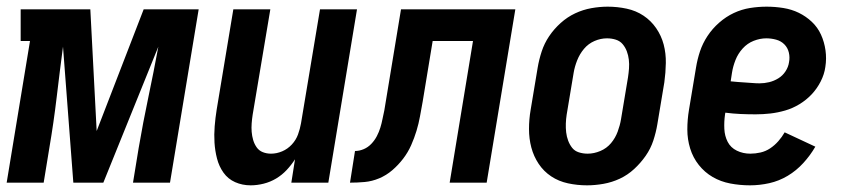

<svg xmlns="http://www.w3.org/2000/svg" viewBox="-24 -548 2538 576"><path d="M-4 0 66 -425H38V-520H247L266 -155L407 -520H572L486 0H375L392 -104Q405 -180 421 -256Q437 -332 451 -408L286 0H196L165 -408Q155 -332 146 -256Q137 -180 124 -104L107 0Z M728 8Q703 8 681.5 -1.5Q660 -11 646.5 -30Q633 -49 627 -72.5Q621 -96 619.5 -120Q618 -144 620 -169Q622 -194 626 -219L676 -520H787L734 -204Q732 -191 731 -178Q730 -165 731 -152.5Q732 -140 735.5 -128Q739 -116 746 -106Q753 -96 764.5 -91.5Q776 -87 789 -87Q806 -87 822.5 -94Q839 -101 851.5 -114.5Q864 -128 870 -144.5Q876 -161 879 -178L936 -520H1047L961 0H850L861 -70Q850 -53 836 -38Q822 -23 804.5 -12.5Q787 -2 767 3Q747 8 728 8Z M1026 0 1041 -95Q1054 -95 1067 -100.5Q1080 -106 1090 -116.5Q1100 -127 1106.5 -139.5Q1113 -152 1117 -165Q1121 -178 1123.5 -191Q1126 -204 1129 -217L1179 -520H1522L1436 0H1325L1395 -425H1274L1244 -243Q1240 -221 1236 -199Q1232 -177 1225.5 -155.5Q1219 -134 1209.5 -112.5Q1200 -91 1185.5 -72Q1171 -53 1153 -37.5Q1135 -22 1113.5 -13Q1092 -4 1070 -2Q1048 0 1026 0Z M1737 8Q1708 8 1680 2Q1652 -4 1629.5 -19Q1607 -34 1592 -56.5Q1577 -79 1570 -105.5Q1563 -132 1563 -161Q1563 -190 1568 -219L1589 -345Q1593 -369 1601 -393.5Q1609 -418 1623.5 -439.5Q1638 -461 1658 -479Q1678 -497 1701.5 -508Q1725 -519 1750 -523.5Q1775 -528 1799 -528Q1828 -528 1856 -522Q1884 -516 1906.5 -501Q1929 -486 1944.5 -463.5Q1960 -441 1967 -414.5Q1974 -388 1973.5 -359Q1973 -330 1969 -301L1948 -175Q1944 -151 1936 -126.5Q1928 -102 1913 -80.5Q1898 -59 1878.5 -41Q1859 -23 1835.5 -12Q1812 -1 1786.5 3.5Q1761 8 1737 8ZM1739 -87Q1758 -87 1777 -95Q1796 -103 1809 -118.5Q1822 -134 1829 -153Q1836 -172 1839 -190L1860 -316Q1862 -329 1863 -342.5Q1864 -356 1862.5 -369Q1861 -382 1856.5 -394Q1852 -406 1844 -415.5Q1836 -425 1823.5 -429Q1811 -433 1797 -433Q1778 -433 1759.5 -425Q1741 -417 1728 -401.5Q1715 -386 1707.5 -367Q1700 -348 1697 -330L1676 -204Q1674 -191 1673.5 -177.5Q1673 -164 1674.5 -151Q1676 -138 1680.5 -126Q1685 -114 1692.5 -104.5Q1700 -95 1712.5 -91Q1725 -87 1739 -87Z M2226 8Q2196 8 2167 2.5Q2138 -3 2114 -17Q2090 -31 2072.5 -53Q2055 -75 2046.5 -102.5Q2038 -130 2038 -159.5Q2038 -189 2043 -219L2064 -345Q2068 -370 2076 -394Q2084 -418 2098.5 -440Q2113 -462 2133.5 -480Q2154 -498 2177.5 -509Q2201 -520 2226 -524Q2251 -528 2276 -528Q2301 -528 2326 -524Q2351 -520 2372.5 -509.5Q2394 -499 2411.5 -482.5Q2429 -466 2439 -444Q2449 -422 2452.5 -397Q2456 -372 2452 -347Q2449 -325 2438 -303.5Q2427 -282 2411 -265Q2395 -248 2374.5 -235.5Q2354 -223 2331.5 -216.5Q2309 -210 2287 -207.5Q2265 -205 2243 -205Q2220 -205 2197.5 -206Q2175 -207 2152 -210L2151 -204Q2148 -183 2149 -161.5Q2150 -140 2159 -122.5Q2168 -105 2186.5 -96Q2205 -87 2227 -87Q2242 -87 2257.5 -90.5Q2273 -94 2286.5 -103Q2300 -112 2311 -124.5Q2322 -137 2330 -151L2422 -108Q2407 -82 2386 -59Q2365 -36 2339 -20.5Q2313 -5 2284 1.5Q2255 8 2226 8ZM2255 -298Q2269 -298 2283.5 -301.5Q2298 -305 2311 -313Q2324 -321 2332.5 -334Q2341 -347 2343 -361Q2346 -376 2342.5 -390.5Q2339 -405 2329 -415Q2319 -425 2304.5 -429Q2290 -433 2275 -433Q2256 -433 2237 -425.5Q2218 -418 2204 -402.5Q2190 -387 2182.5 -368Q2175 -349 2172 -330L2168 -304Q2179 -303 2190 -302Q2201 -301 2211.5 -300.5Q2222 -300 2233 -299Q2244 -298 2255 -298Z"/></svg>

Font: Iosevka QP
Style: Bold Italic
Weight: 700
Italic angle: -9°
Designer: Belleve Invis
Foundry: Belleve Invis
Version: Version 20.0.0; ttfautohint (v1.8.4)